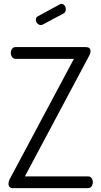

<svg xmlns="http://www.w3.org/2000/svg" viewBox="-20 -975 524 995"><path d="M309 -905 202 -848Q197 -845 192 -845Q182 -845 174 -853.5Q166 -862 166 -873Q166 -886 177 -891L289 -952Q292 -955 297 -955Q308 -955 314.5 -946.5Q321 -938 321 -927Q321 -911 309 -905ZM441 -684 109 -61H436Q448 -61 454.5 -52Q461 -43 461 -31Q461 -19 454.5 -9.5Q448 0 436 0H48Q24 0 24 -23Q24 -34 30 -46L363 -670H61Q50 -670 43 -679Q36 -688 36 -701Q36 -713 42.5 -722Q49 -731 61 -731H424Q449 -731 449 -710Q449 -698 441 -684Z"/></svg>

Font: Dosis
Style: Regular
Weight: 400
Designer: Edgar Tolentino, Pablo Impallari, Igino Marini
Foundry: Edgar Tolentino, Pablo Impallari, Igino Marini
Version: Version 1.007